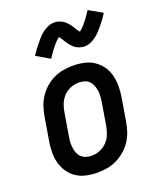

<svg xmlns="http://www.w3.org/2000/svg" viewBox="-142 -848 785 944"><g transform="rotate(-20 250.5 -376.0)"><path d="M205 8Q176 8 147.5 2Q119 -4 96 -19Q73 -34 57.5 -56.5Q42 -79 34.5 -106Q27 -133 27.5 -162.5Q28 -192 33 -221L53 -341Q57 -366 65.5 -391Q74 -416 88.5 -438Q103 -460 123.5 -478Q144 -496 168 -507.5Q192 -519 217.5 -523.5Q243 -528 268 -528Q298 -528 326 -522Q354 -516 377 -501Q400 -486 416 -463.5Q432 -441 439 -414Q446 -387 446 -357.5Q446 -328 441 -299L421 -179Q417 -154 408.5 -129Q400 -104 385.5 -82Q371 -60 350 -42Q329 -24 305 -12.5Q281 -1 255.5 3.5Q230 8 205 8ZM207 -80Q228 -80 249 -88.5Q270 -97 286 -113.5Q302 -130 310 -151Q318 -172 322 -193L342 -313Q344 -328 345 -343Q346 -358 343.5 -372.5Q341 -387 335.5 -400Q330 -413 320 -422.5Q310 -432 296 -436Q282 -440 267 -440Q246 -440 224.5 -431.5Q203 -423 187.5 -406.5Q172 -390 163.5 -369Q155 -348 152 -327L132 -207Q129 -192 128.5 -177Q128 -162 130 -147.5Q132 -133 137.5 -120Q143 -107 153.5 -97.5Q164 -88 178 -84Q192 -80 207 -80ZM181 -596 111 -637Q122 -654 133 -668.5Q144 -683 154 -695Q164 -707 173.5 -717.5Q183 -728 196.5 -737.5Q210 -747 225 -753Q240 -759 256 -759Q268 -759 280 -755Q292 -751 301.5 -744.5Q311 -738 319.5 -728.5Q328 -719 334 -710Q340 -701 346.5 -690.5Q353 -680 359 -673Q362 -675 368 -680.5Q374 -686 377.5 -689.5Q381 -693 384.5 -697Q388 -701 392.5 -706.5Q397 -712 401.5 -717.5Q406 -723 410.5 -730Q415 -737 420.5 -744.5Q426 -752 431 -760L501 -720Q490 -702 479 -687.5Q468 -673 458 -661Q448 -649 438.5 -639Q429 -629 415.5 -619Q402 -609 387 -603Q372 -597 356 -597Q350 -597 344 -598Q338 -599 332 -601Q326 -603 320.5 -605.5Q315 -608 310 -611.5Q305 -615 301 -619Q297 -623 292.5 -627.5Q288 -632 284.5 -637Q281 -642 278 -646.5Q275 -651 272 -655.5Q269 -660 265.5 -666Q262 -672 258.5 -676.5Q255 -681 253 -684Q250 -681 244 -676Q238 -671 234.5 -667.5Q231 -664 227.5 -659.5Q224 -655 219.5 -650Q215 -645 210.5 -639Q206 -633 201.5 -626.5Q197 -620 191.5 -612.5Q186 -605 181 -596Z"/></g></svg>

Font: Iosevka SS04 Semibold Oblique
Style: Regular
Weight: 600
Italic angle: -9°
Monospace: yes
Designer: Belleve Invis
Foundry: Belleve Invis
Version: Version 19.0.0; ttfautohint (v1.8.4)